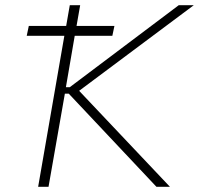

<svg xmlns="http://www.w3.org/2000/svg" viewBox="-20 -720 767 740"><path d="M583 0H635L285 -370L727 -700H669L249 -384H234L268 -582H413L421 -620H275L289 -700H249L235 -620H91L83 -582H228L127 0H167L230 -359H245Z"/></svg>

Font: Fixel Display ExtraLight
Style: Italic
Weight: 200
Italic angle: -10°
Designer: AlfaBravo + MacPaw
Foundry: Kyrylo Tkachov, Marchela Mozhyna, Serhii Makarenko, Maria Weinstein, Zakhar Kryvoshyya
Version: Version 1.210;Glyphs 3.2 (3217)